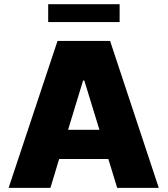

<svg xmlns="http://www.w3.org/2000/svg" viewBox="-20 -904 807 924"><path d="M21.5 0 256.8 -707H509.8L744.1 0H543.9L501.5 -138.7H264.6L222.7 0ZM458.5 -279.3 385.7 -516.6H379.9L307.6 -279.3ZM555.7 -797.9H211.9V-883.8H555.7Z"/></svg>

Font: Pretendard JP Black
Style: Regular
Weight: 900
Designer: Base glyphs from Inter by Rasmus Andersson; Hangeul glyphs from Noto Sans CJK(Source Han Sans) by Jang Soo-young and Kan
Foundry: Kil Hyung-jin
Version: Version 1.309